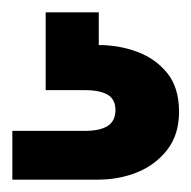

<svg xmlns="http://www.w3.org/2000/svg" viewBox="-20 -27 310 311"><path d="M0 264V185H117Q142 185 154.5 177Q167 169 167 151Q167 134 154.5 126.5Q142 119 117 119H54V-7H140V46Q173 46 202.5 57Q232 68 251 91.5Q270 115 270 154Q270 191 251 215.5Q232 240 202.5 252Q173 264 138 264Z"/></svg>

Font: DM Sans 18pt ExtraBold
Style: Regular
Weight: 800
Designer: Colophon Foundry, Jonny Pinhorn
Foundry: Colophon Foundry
Version: Version 4.004;gftools[0.9.30]